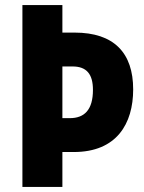

<svg xmlns="http://www.w3.org/2000/svg" viewBox="-20 -734 567 754"><path d="M503 -383C503 -526 428 -606 273 -606H225V-714H68V0H225V-137H270C438 -137 503 -248 503 -383ZM254 -270H225V-473H265C320 -473 345 -443 345 -381C345 -302 311 -270 254 -270Z"/></svg>

Font: Noto Sans Myanmar UI Condensed ExtraBold
Style: Regular
Weight: 800
Width: 3
Designer: Monotype Design Team
Foundry: Monotype Imaging Inc.
Version: Version 2.103